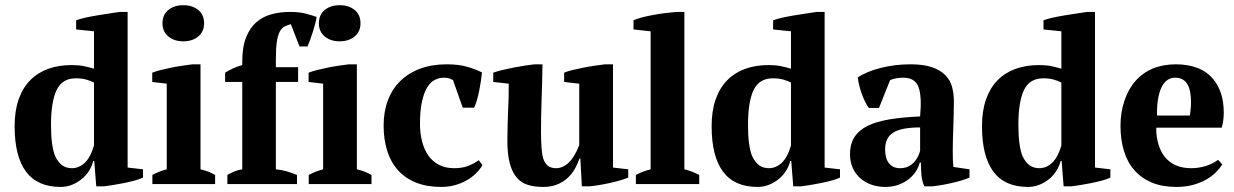

<svg xmlns="http://www.w3.org/2000/svg" viewBox="-20 -719 4819 750"><path d="M344.2 -90.3Q339.4 -70.3 327.9 -52Q316.4 -33.7 299.6 -19.8Q282.7 -5.9 261.5 2.7Q240.2 11.2 216.8 11.2Q126 11.2 81.5 -48.6Q37.1 -108.4 37.1 -226.1Q37.1 -286.1 53 -331.1Q68.8 -376 97.9 -405.5Q127 -435.1 168 -450Q209 -464.8 259.8 -464.8Q286.6 -464.8 306.2 -460.9Q325.7 -457 347.2 -450.7V-596.7L277.3 -604V-639.6Q290.5 -645 312.7 -649.9Q335 -654.8 359.6 -658.9Q384.3 -663.1 408 -666.5Q431.6 -669.9 447.3 -672.4H478.5V-64.5L538.6 -57.6V-25.4Q525.9 -19 505.9 -13.7Q485.8 -8.3 463.9 -3.9Q441.9 0.5 421.4 3.9Q400.9 7.3 387.2 8.8H356L348.1 -90.3ZM260.7 -62Q288.6 -62 311 -83Q333.5 -104 347.2 -150.9V-396.5Q335.4 -402.8 317.6 -408Q299.8 -413.1 276.4 -413.1Q223.1 -413.1 201.2 -367.4Q179.2 -321.8 179.2 -230.5Q179.2 -211.9 180.2 -193.6Q181.2 -175.3 183.3 -158.9Q185.5 -142.6 189 -128.9Q192.4 -115.2 196.8 -106.4Q207.5 -84.5 223.1 -73.2Q238.8 -62 260.7 -62Z M820.3 0H575.2V-35.6Q588.9 -43 601.6 -48.1Q614.3 -53.2 631.3 -57.6V-392.1L574.7 -398.9V-435.1Q588.4 -440.4 608.4 -445.6Q628.4 -450.7 650.4 -455.1Q672.4 -459.5 694.1 -462.6Q715.8 -465.8 731.9 -467.8H763.2V-57.6Q781.7 -53.2 794.4 -48.1Q807.1 -43 820.3 -35.6ZM614.7 -627.9Q614.7 -661.1 637.5 -679.9Q660.2 -698.7 695.8 -698.7Q731.9 -698.7 754.6 -679.9Q777.3 -661.1 777.3 -627.9Q777.3 -595.7 754.6 -576.7Q731.9 -557.6 695.8 -557.6Q660.2 -557.6 637.5 -576.7Q614.7 -595.7 614.7 -627.9Z M1111.8 -672.4Q1149.9 -672.4 1175.5 -665.5Q1201.2 -658.7 1216.8 -652.8Q1215.3 -641.6 1211.2 -626Q1207 -610.4 1201.9 -594Q1196.8 -577.6 1191.2 -562.5Q1185.5 -547.4 1181.2 -537.6H1149.9L1116.2 -624.5Q1102.5 -621.1 1091.6 -615.5Q1080.6 -609.9 1073 -595.9Q1065.4 -582 1061.5 -556.6Q1057.6 -531.2 1057.6 -488.3V-456.5H1144.5V-398.9H1057.6V-57.6Q1081.5 -55.2 1100.6 -49.6Q1119.6 -43.9 1140.1 -35.6V0H868.2V-35.6Q882.3 -43.9 896.2 -49.6Q910.2 -55.2 926.3 -57.6V-398.9H859.4V-435.1Q875 -444.8 891.4 -452.4Q907.7 -460 926.3 -464.8V-478Q926.3 -535.2 941.2 -572.8Q956.1 -610.4 981.4 -632.3Q1006.8 -654.3 1040.5 -663.3Q1074.2 -672.4 1111.8 -672.4Z M1431.2 0H1186V-35.6Q1199.7 -43 1212.4 -48.1Q1225.1 -53.2 1242.2 -57.6V-392.1L1185.5 -398.9V-435.1Q1199.2 -440.4 1219.2 -445.6Q1239.3 -450.7 1261.2 -455.1Q1283.2 -459.5 1304.9 -462.6Q1326.7 -465.8 1342.8 -467.8H1374V-57.6Q1392.6 -53.2 1405.3 -48.1Q1418 -43 1431.2 -35.6ZM1225.6 -627.9Q1225.6 -661.1 1248.3 -679.9Q1271 -698.7 1306.6 -698.7Q1342.8 -698.7 1365.5 -679.9Q1388.2 -661.1 1388.2 -627.9Q1388.2 -595.7 1365.5 -576.7Q1342.8 -557.6 1306.6 -557.6Q1271 -557.6 1248.3 -576.7Q1225.6 -595.7 1225.6 -627.9Z M1864.7 -74.2Q1854.5 -56.6 1838.4 -41Q1822.3 -25.4 1801.8 -13.9Q1781.2 -2.4 1756.6 4.4Q1731.9 11.2 1703.6 11.2Q1647 11.2 1604.7 -5.9Q1562.5 -22.9 1534.4 -54.4Q1506.3 -85.9 1492.4 -130.1Q1478.5 -174.3 1478.5 -228.5Q1478.5 -282.7 1495.1 -326.9Q1511.7 -371.1 1543.5 -402.3Q1575.2 -433.6 1621.1 -450.7Q1667 -467.8 1725.6 -467.8Q1771 -467.8 1804.4 -458.3Q1837.9 -448.7 1862.8 -436Q1861.3 -420.4 1858.4 -401.4Q1855.5 -382.3 1851.6 -363.3Q1847.7 -344.2 1842.8 -327.1Q1837.9 -310.1 1832 -298.3H1787.6L1749.5 -406.2Q1742.2 -410.2 1734.9 -412.8Q1727.5 -415.5 1713.4 -415.5Q1694.8 -415.5 1678 -406.7Q1661.1 -397.9 1648.4 -377Q1635.7 -356 1628.2 -321.5Q1620.6 -287.1 1620.6 -235.4Q1620.6 -198.7 1628.7 -167Q1636.7 -135.3 1653.1 -111.8Q1669.4 -88.4 1694.6 -75.2Q1719.7 -62 1754.4 -62Q1786.6 -62 1810.3 -71.5Q1834 -81.1 1850.1 -93.3Z M1961.9 -171.4Q1961.9 -200.7 1962.9 -231.9Q1963.9 -263.2 1964.8 -288.1Q1966.3 -313 1966.8 -338.6Q1967.3 -364.3 1967.3 -392.1L1906.7 -398.9V-435.1Q1921.4 -440.4 1942.6 -445.6Q1963.9 -450.7 1986.6 -455.1Q2009.3 -459.5 2031 -462.9Q2052.7 -466.3 2067.9 -467.8H2099.1Q2098.1 -398.4 2095.7 -332.8Q2093.3 -267.1 2093.3 -202.6Q2093.3 -187.5 2093.8 -171.4Q2094.2 -155.3 2095.5 -140.4Q2096.7 -125.5 2098.9 -112.8Q2101.1 -100.1 2105 -91.8Q2112.8 -75.2 2124.5 -68.6Q2136.2 -62 2151.9 -62Q2179.2 -62 2202.4 -84.7Q2225.6 -107.4 2242.7 -152.3V-392.1L2183.6 -398.9V-435.1Q2197.3 -440.9 2217.8 -445.8Q2238.3 -450.7 2260.5 -455.1Q2282.7 -459.5 2304.7 -462.6Q2326.7 -465.8 2343.3 -467.8H2374.5V-64.5L2434.1 -57.6V-25.4Q2421.4 -20 2402.3 -14.4Q2383.3 -8.8 2362.3 -4.2Q2341.3 0.5 2320.6 3.9Q2299.8 7.3 2283.7 8.8H2252.9L2247.1 -99.6H2243.7Q2236.3 -78.6 2225.1 -58.8Q2213.9 -39.1 2196.8 -23.4Q2179.7 -7.8 2156.2 1.7Q2132.8 11.2 2101.6 11.2Q2068.4 11.2 2042.5 3.4Q2016.6 -4.4 1998.8 -24.9Q1981 -45.4 1971.4 -80.8Q1961.9 -116.2 1961.9 -171.4Z M2711.4 0H2463.9V-35.6Q2491.7 -50.3 2521.5 -57.6V-596.7L2454.6 -604V-639.6Q2466.8 -645.5 2487.3 -650.9Q2507.8 -656.2 2531.5 -660.6Q2555.2 -665 2579.1 -668Q2603 -670.9 2622.1 -672.4H2653.3V-57.6Q2683.6 -50.3 2711.4 -35.6Z M3066.9 -90.3Q3062 -70.3 3050.5 -52Q3039.1 -33.7 3022.2 -19.8Q3005.4 -5.9 2984.1 2.7Q2962.9 11.2 2939.5 11.2Q2848.6 11.2 2804.2 -48.6Q2759.8 -108.4 2759.8 -226.1Q2759.8 -286.1 2775.6 -331.1Q2791.5 -376 2820.6 -405.5Q2849.6 -435.1 2890.6 -450Q2931.6 -464.8 2982.4 -464.8Q3009.3 -464.8 3028.8 -460.9Q3048.3 -457 3069.8 -450.7V-596.7L3000 -604V-639.6Q3013.2 -645 3035.4 -649.9Q3057.6 -654.8 3082.3 -658.9Q3106.9 -663.1 3130.6 -666.5Q3154.3 -669.9 3169.9 -672.4H3201.2V-64.5L3261.2 -57.6V-25.4Q3248.5 -19 3228.5 -13.7Q3208.5 -8.3 3186.5 -3.9Q3164.6 0.5 3144 3.9Q3123.5 7.3 3109.9 8.8H3078.6L3070.8 -90.3ZM2983.4 -62Q3011.2 -62 3033.7 -83Q3056.2 -104 3069.8 -150.9V-396.5Q3058.1 -402.8 3040.3 -408Q3022.5 -413.1 2999 -413.1Q2945.8 -413.1 2923.8 -367.4Q2901.9 -321.8 2901.9 -230.5Q2901.9 -211.9 2902.8 -193.6Q2903.8 -175.3 2906 -158.9Q2908.2 -142.6 2911.6 -128.9Q2915 -115.2 2919.4 -106.4Q2930.2 -84.5 2945.8 -73.2Q2961.4 -62 2983.4 -62Z M3701.7 -132.3Q3701.7 -112.3 3702.1 -97.7Q3702.6 -83 3704.1 -66.9L3767.1 -57.6V-25.4Q3755.4 -20 3737.1 -14.4Q3718.8 -8.8 3698.2 -4.2Q3677.7 0.5 3657.5 3.9Q3637.2 7.3 3622.1 8.8H3590.8Q3585.9 -2 3583.3 -12.2Q3580.6 -22.5 3579.6 -32.7Q3578.6 -43.5 3578.1 -56.2Q3577.6 -68.8 3577.1 -84H3572.8Q3568.4 -66.4 3557.4 -49.3Q3546.4 -32.2 3529.3 -18.8Q3512.2 -5.4 3489.3 2.9Q3466.3 11.2 3438.5 11.2Q3408.7 11.2 3383.5 2.2Q3358.4 -6.8 3339.8 -23.4Q3321.3 -40 3310.8 -63.5Q3300.3 -86.9 3300.3 -116.2Q3300.3 -156.7 3317.9 -183.8Q3335.4 -210.9 3370.1 -227.8Q3404.8 -244.6 3455.8 -252.9Q3506.8 -261.2 3574.2 -264.2Q3581.5 -342.8 3567.9 -378.9Q3554.7 -415.5 3508.3 -415.5Q3480 -415.5 3457 -406.2L3413.6 -297.4H3373.5Q3366.2 -308.1 3359.1 -322.3Q3352.1 -336.4 3346.4 -352.1Q3340.8 -367.7 3336.7 -384.3Q3332.5 -400.9 3330.6 -416.5Q3364.3 -439.5 3419.9 -453.6Q3475.6 -467.8 3536.1 -467.8Q3587.9 -467.8 3620.8 -456.3Q3653.8 -444.8 3672.9 -425.3Q3691.9 -405.8 3699 -379.2Q3706.1 -352.5 3706.1 -322.8Q3706.1 -294.9 3705.3 -270.5Q3704.6 -246.1 3703.9 -223.1Q3703.1 -200.2 3702.4 -178Q3701.7 -155.8 3701.7 -132.3ZM3496.1 -62Q3515.1 -62 3528.8 -69.1Q3542.5 -76.2 3551.8 -86.7Q3561 -97.2 3566.4 -108.9Q3571.8 -120.6 3574.2 -129.9V-221.2Q3501.5 -221.2 3469.5 -201.2Q3437.5 -181.2 3437.5 -135.3Q3437.5 -100.1 3452.6 -81.1Q3467.8 -62 3496.1 -62Z M4123 -90.3Q4118.2 -70.3 4106.7 -52Q4095.2 -33.7 4078.4 -19.8Q4061.5 -5.9 4040.3 2.7Q4019 11.2 3995.6 11.2Q3904.8 11.2 3860.4 -48.6Q3815.9 -108.4 3815.9 -226.1Q3815.9 -286.1 3831.8 -331.1Q3847.7 -376 3876.7 -405.5Q3905.8 -435.1 3946.8 -450Q3987.8 -464.8 4038.6 -464.8Q4065.4 -464.8 4085 -460.9Q4104.5 -457 4126 -450.7V-596.7L4056.2 -604V-639.6Q4069.3 -645 4091.6 -649.9Q4113.8 -654.8 4138.4 -658.9Q4163.1 -663.1 4186.8 -666.5Q4210.4 -669.9 4226.1 -672.4H4257.3V-64.5L4317.4 -57.6V-25.4Q4304.7 -19 4284.7 -13.7Q4264.6 -8.3 4242.7 -3.9Q4220.7 0.5 4200.2 3.9Q4179.7 7.3 4166 8.8H4134.8L4127 -90.3ZM4039.6 -62Q4067.4 -62 4089.8 -83Q4112.3 -104 4126 -150.9V-396.5Q4114.3 -402.8 4096.4 -408Q4078.6 -413.1 4055.2 -413.1Q4002 -413.1 3980 -367.4Q3958 -321.8 3958 -230.5Q3958 -211.9 3959 -193.6Q3960 -175.3 3962.2 -158.9Q3964.4 -142.6 3967.8 -128.9Q3971.2 -115.2 3975.6 -106.4Q3986.3 -84.5 4002 -73.2Q4017.6 -62 4039.6 -62Z M4754.4 -76.7Q4744.6 -61 4729 -45.4Q4713.4 -29.8 4691.4 -17.3Q4669.4 -4.9 4640.4 3.2Q4611.3 11.2 4575.2 11.2Q4520 11.2 4479.2 -5.9Q4438.5 -22.9 4411.1 -54.2Q4383.8 -85.4 4370.4 -129.6Q4356.9 -173.8 4356.9 -228Q4356.9 -279.3 4372.3 -325.4Q4387.7 -371.6 4415.5 -402.8Q4473.1 -467.8 4573.7 -467.8Q4620.1 -467.8 4657.5 -453.6Q4694.8 -439.5 4719.7 -409.2Q4739.3 -385.7 4749.8 -353.3Q4760.3 -320.8 4760.3 -278.3Q4760.3 -248 4752.4 -220.2H4496.6Q4496.1 -202.6 4498.5 -186Q4501 -169.4 4505.4 -154.8Q4509.8 -140.1 4515.9 -128.2Q4522 -116.2 4528.8 -107.4Q4565.4 -62 4632.8 -62Q4662.1 -62 4689.2 -70.3Q4716.3 -78.6 4738.3 -94.7ZM4570.8 -415.5Q4552.2 -415.5 4538.6 -405.3Q4524.9 -395 4516.1 -375.7Q4507.3 -356.4 4503.2 -329.1Q4499 -301.8 4499.5 -267.6H4627.9Q4632.8 -298.3 4632.3 -325.2Q4631.8 -344.7 4628.7 -361.3Q4625.5 -377.9 4618.4 -389.9Q4611.3 -401.9 4599.6 -408.7Q4587.9 -415.5 4570.8 -415.5Z"/></svg>

Font: PT Astra Serif
Style: Bold
Weight: 700
Designer: A.Korolkova, I. Chaeva
Foundry: ParaType Ltd
Version: Version 1.002